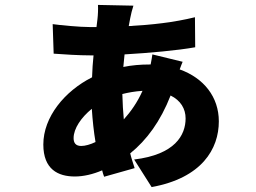

<svg xmlns="http://www.w3.org/2000/svg" viewBox="-20 -705 1040 780"><path d="M483 -220C480 -251 478 -285 477 -323C501 -329 528 -334 559 -336C538 -289 511 -251 483 -220ZM310 -112C287 -112 279 -125 279 -144C279 -183 310 -228 353 -263C356 -216 361 -170 368 -128C347 -118 326 -112 310 -112ZM599 -484C598 -475 595 -459 592 -443H587C551 -443 515 -440 481 -433C483 -450 484 -467 486 -484C588 -490 700 -500 773 -513L772 -635C687 -614 596 -604 503 -599C505 -610 507 -621 509 -631C513 -650 516 -664 522 -682L378 -685C379 -669 378 -644 376 -628L372 -595H348C302 -595 222 -603 194 -607L198 -487C237 -484 301 -480 348 -480H360C357 -452 355 -422 354 -391C243 -335 156 -230 156 -118C156 -17 216 12 284 12C319 12 358 3 395 -13C397 -4 400 5 403 13L527 -22C521 -41 514 -61 509 -82C576 -136 632 -212 673 -317C714 -297 734 -263 734 -224C734 -156 691 -77 525 -57L596 55C800 18 869 -100 869 -212C869 -311 808 -388 710 -423C715 -436 719 -448 722 -454Z"/></svg>

Font: Noto Sans CJK KR Black
Style: Regular
Weight: 900
Designer: Ryoko NISHIZUKA (kana & ideographs); Paul D. Hunt (Latin, Greek & Cyrillic); Wenlong ZHANG (bopomofo); Sandoll Communica
Foundry: Adobe Systems Incorporated
Version: Version 1.004;PS 1.004;hotconv 1.0.82;makeotf.lib2.5.63406